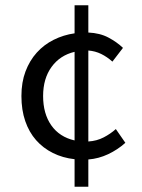

<svg xmlns="http://www.w3.org/2000/svg" viewBox="-20 -673 537 726"><path d="M143 -310Q143 -243 174 -199Q205 -155 262 -142V-477Q207 -464 175 -420Q143 -376 143 -310ZM262 33V-71Q217 -76 180 -94.5Q143 -113 116.5 -143Q90 -173 75.5 -215Q61 -257 61 -310Q61 -362 76.5 -403Q92 -444 119 -474Q146 -504 183 -522.5Q220 -541 262 -547V-653H314V-550Q358 -548 390 -531Q422 -514 445 -492L405 -440Q385 -458 362.5 -469Q340 -480 314 -482V-138Q346 -140 372 -153.5Q398 -167 418 -185L454 -133Q425 -107 389 -90Q353 -73 314 -70V33Z"/></svg>

Font: Pinyin1712
Style: Regular
Weight: 400
Version: Version 1